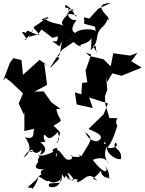

<svg xmlns="http://www.w3.org/2000/svg" viewBox="-77 -1179 938 1244"><path d="M514 -825 477 -721 489 -646 455 -642 450 -568 408 -581 420 -502 524 -479 501 -547 621 -509 617 -494 594 -438 496 -343C522 -332 625 -296 550 -263C581 -275 630 -248 598 -246C606 -302 528 -213 474 -323C536 -280 508 -266 449 -165C476 -144 420 -196 441 -163C345 -155 395 -203 388 -149C337 -126 340 -185 288 -211C297 -138 272 -153 295 -222C251 -215 256 -195 293 -185C360 -147 293 -236 277 -198C314 -231 240 -160 164 -172C215 -178 239 -215 185 -257C244 -263 202 -253 207 -304C231 -309 225 -245 298 -324C324 -235 274 -277 296 -252C308 -337 336 -300 270 -365C351 -411 305 -385 288 -472L314 -474L255 -517L206 -587L146 -585L228 -629L210 -767L252 -742L307 -799L295 -816L249 -743L179 -791L72 -694L62 -790L10 -802L-12 -774L-57 -656L-42 -675L-6 -648L72 -574L44 -508L78 -436L81 -455V-330L145 -345C133 -322 155 -268 84 -290C111 -256 139 -199 75 -157C138 -261 159 -168 106 -204C163 -199 146 -167 194 -210C175 -141 161 -148 171 -130C140 -96 156 -78 210 -83C155 -64 219 -19 211 -58C132 -27 173 12 165 -23C99 46 84 32 131 39C124 70 183 -28 168 -39C228 -9 237 22 252 -46C238 17 218 -76 226 -42C227 21 306 9 316 -23C318 51 214 43 244 10C307 1 326 23 324 -51C362 11 322 -68 375 -22C356 -82 343 -62 371 -55C428 4 384 4 352 -45C369 12 409 -29 420 -16C471 -13 419 -29 422 0C469 -1 489 -80 553 -9C503 -30 532 -11 577 -74C579 -29 623 -22 642 -29C604 -8 658 -24 605 -106C631 -55 594 -50 524 -143C534 -148 604 -175 627 -119C583 -175 613 -229 621 -232C598 -201 664 -142 706 -148C721 -216 637 -219 674 -256C702 -216 620 -217 621 -223C648 -264 661 -290 683 -365C670 -379 675 -420 694 -413L632 -414L605 -505L603 -556L618 -596L611 -684L618 -649L651 -704L710 -688L841 -741L774 -782L813 -836L766 -819L657 -834L640 -749L594 -795L503 -816L478 -839ZM372 -932C375 -940 410 -882 450 -878C420 -898 498 -884 520 -940C511 -932 519 -876 509 -851C563 -910 528 -883 557 -819C521 -914 515 -856 515 -869C563 -897 542 -947 566 -979C581 -1007 598 -1002 621 -1055C631 -1044 631 -1045 622 -1069C608 -1085 525 -1158 640 -1159L559 -1122L502 -1059L467 -1067C476 -1005 450 -1036 483 -1021C569 -1000 527 -1011 545 -978C509 -1000 422 -987 411 -965C369 -982 408 -1034 419 -1051C362 -1036 338 -1125 404 -1111C362 -1148 352 -1067 354 -1086C391 -1163 334 -1101 348 -1148C415 -1109 406 -1056 420 -1077C369 -1104 313 -1067 373 -1096C289 -1015 328 -1030 389 -959C345 -1042 280 -1011 223 -1051C221 -1090 239 -1049 243 -1065C207 -1042 156 -1044 228 -1067C120 -974 124 -1030 180 -951C95 -972 107 -995 91 -967C90 -905 122 -973 65 -972C103 -913 101 -928 80 -919C141 -965 159 -1031 109 -940L169 -956L192 -988L263 -934L324 -950C320 -958 298 -967 295 -919C282 -898 248 -927 269 -907C232 -939 303 -878 310 -878C302 -875 349 -958 348 -902C402 -913 340 -902 373 -958C285 -909 342 -826 286 -804L326 -857L403 -909Z"/></svg>

Font: Hussar Lance
Style: Regular
Weight: 700
Foundry: Cannot Into Space Fonts, PlusOne Fonts
Version: Version 2.27